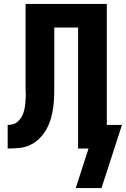

<svg xmlns="http://www.w3.org/2000/svg" viewBox="-20 -755 640 976"><path d="M365 201 430 0H377V-615H256V-334Q256 -304 255.5 -274.5Q255 -245 251.5 -215.5Q248 -186 240 -157Q232 -128 218 -101.5Q204 -75 183 -53.5Q162 -32 135.5 -19Q109 -6 79 -3Q49 0 19 0V-120Q33 -120 46 -123.5Q59 -127 69 -136Q79 -145 86.5 -156Q94 -167 98.5 -180Q103 -193 105.5 -206Q108 -219 109 -232.5Q110 -246 110.5 -259.5Q111 -273 111 -286Q111 -289 110.5 -292Q110 -295 110 -298V-299Q110 -308 110 -317Q110 -326 110 -335V-735H523V-120H600L496 201Z"/></svg>

Font: Iosevka SS04 Heavy Extended
Style: Regular
Weight: 900
Width: 7
Monospace: yes
Designer: Belleve Invis
Foundry: Belleve Invis
Version: Version 19.0.0; ttfautohint (v1.8.4)